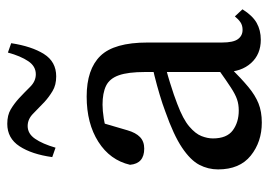

<svg xmlns="http://www.w3.org/2000/svg" viewBox="-130 -626 768 549"><g transform="rotate(-90 254.5 -351.0)"><path d="M80.3 -586.1Q88.3 -644.6 111.3 -679.7Q134.2 -714.7 175.4 -714.7Q200.2 -714.7 216.8 -704.8Q233.3 -694.9 248.4 -681.2Q265.2 -665.5 281.2 -649.3Q297.2 -633.1 317.2 -633.1Q340.1 -633.1 354.6 -654.8Q369.2 -676.4 379.2 -712.9L406 -703.5Q397.1 -645 375.1 -609.9Q353.1 -574.8 311.1 -574.8Q286.3 -574.8 269.2 -585.2Q252 -595.5 237.9 -608.4Q221.1 -624.1 205.1 -640.2Q189.1 -656.4 169.2 -656.4Q147.2 -656.4 132.7 -635.2Q118.1 -614.1 107.2 -576.7ZM45.1 -112Q45.1 -140.5 58.3 -165.7Q71.5 -190.9 107.4 -215Q143.2 -239.1 210.8 -262.9Q231.8 -270.9 258.4 -278.8Q285 -286.8 313.1 -293.8Q341.2 -300.9 366.1 -304.9V-268.6Q332 -261.5 293.6 -249.6Q255.2 -237.7 232.3 -228.6Q188.5 -212.1 167.8 -194.3Q147 -176.5 140.4 -159.4Q133.7 -142.2 133.7 -126.7Q133.7 -86.9 156.9 -69.8Q180 -52.8 213.5 -52.8Q231.1 -52.8 245.3 -57.7Q259.5 -62.5 279 -75.2Q298.5 -87.9 328.6 -109.3L349.8 -125.1L363.5 -104.5L333.8 -74.5Q304.1 -44.8 280.8 -25.4Q257.4 -5.9 233.9 3.6Q210.3 13.1 179 13.1Q123.8 13.1 84.5 -18.5Q45.1 -50.1 45.1 -112ZM323.6 -91.4V-320.7Q323.6 -369.5 314.2 -395.8Q304.9 -422.2 284.1 -432.3Q263.3 -442.3 230.3 -442.3Q213.3 -442.3 190.8 -438.8Q168.4 -435.4 140.1 -424.5L181.8 -455.9L156.9 -370.9Q150.1 -347.3 137.6 -335.2Q125.1 -323.1 104.6 -323.1Q61.8 -323.1 58.3 -363.7Q71.7 -421 124.1 -454.3Q176.5 -487.7 253.4 -487.7Q331.5 -487.7 369.7 -448.4Q407.9 -409.1 407.9 -313.8V-101.1Q407.9 -68.2 417.7 -55.1Q427.4 -41.9 444.1 -41.9Q456.8 -41.9 465.6 -47.8Q474.5 -53.8 482.6 -63.9L502.9 -42.2Q484.9 -13.4 464 -1.6Q443 10.2 415.9 10.2Q374.3 10.2 349.2 -17.6Q324 -45.5 323.6 -91.4Z"/></g></svg>

Font: Adobe Variable Font Prototype
Style: Regular
Weight: 389
Designer: Frank Grießhammer
Foundry: Adobe
Version: Version 1.004;hotconv 1.0.113;makeotfexe 2.5.65598